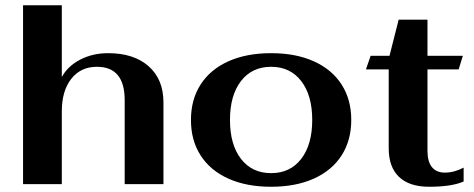

<svg xmlns="http://www.w3.org/2000/svg" viewBox="-20 -703 1809 733"><path d="M68 -683H216V-409Q239 -451 286.5 -475.5Q334 -500 393 -500Q491 -500 547.5 -450Q604 -400 604 -312V0H456V-321Q456 -448 350 -448Q288 -448 252 -402Q216 -356 216 -278V0H68Z M709 -245Q709 -323 746 -380.5Q783 -438 852 -469Q921 -500 1015 -500Q1109 -500 1178 -469Q1247 -438 1284 -380.5Q1321 -323 1321 -245Q1321 -167 1284 -109.5Q1247 -52 1178 -21Q1109 10 1015 10Q921 10 852 -21Q783 -52 746 -109.5Q709 -167 709 -245ZM1172 -245Q1172 -339 1130 -393.5Q1088 -448 1015 -448Q942 -448 900 -393.5Q858 -339 858 -245Q858 -151 900 -96.5Q942 -42 1015 -42Q1088 -42 1130 -96.5Q1172 -151 1172 -245Z M1464 -137V-438H1377L1395 -490H1467L1502 -628H1612V-490H1747L1731 -438H1612V-127Q1612 -86 1629 -65Q1646 -44 1678 -44Q1714 -44 1750 -63V-10Q1704 10 1618 10Q1543 10 1503.5 -27.5Q1464 -65 1464 -137Z"/></svg>

Font: Fahkwang
Style: Bold
Weight: 700
Designer: Suppakit Chalermlarp | Katatrad Co.,Ltd.
Foundry: Cadson Demak Co.,Ltd.
Version: Version 1.000; ttfautohint (v1.6)